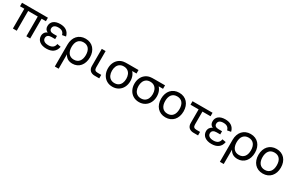

<svg xmlns="http://www.w3.org/2000/svg" viewBox="192 -2088 5851 3860"><g transform="rotate(30 3117.0 -157.5)"><path d="M130 0V-459H30V-540H631V-459H531V0H442V-459H219V0Z M911.5 15Q958.5 15 998 4.5Q1037.5 -6 1067.5 -27.8Q1097.5 -49.5 1117.3 -83Q1137 -116.5 1145 -162L1060 -177.5Q1051.5 -120.5 1014.3 -92.5Q977 -64.5 914 -64.5Q848.5 -64.5 814.3 -89Q780 -113.5 780 -156Q780 -179 788.3 -195Q796.5 -211 811 -221.2Q825.5 -231.5 845.5 -236Q865.5 -240.5 889 -240.5H972V-314H889Q843.5 -314 818.8 -332.5Q794 -351 794 -386Q794 -429 824.5 -452.2Q855 -475.5 914 -475.5Q944.5 -475.5 967.8 -469Q991 -462.5 1007.5 -450.2Q1024 -438 1034.8 -420Q1045.5 -402 1051 -379.5L1136 -395Q1125 -440 1103.3 -470.8Q1081.5 -501.5 1051.8 -520.2Q1022 -539 986.5 -547Q951 -555 912 -555Q863 -555 824.8 -543.8Q786.5 -532.5 760 -511.2Q733.5 -490 719.8 -459.8Q706 -429.5 706 -391Q706 -349.5 724 -322Q742 -294.5 776.5 -279.5Q758.5 -274 743 -262.5Q727.5 -251 716 -235Q704.5 -219 698 -198.8Q691.5 -178.5 691.5 -155Q691.5 -117.5 706.3 -86.2Q721 -55 749.3 -32.5Q777.5 -10 818.5 2.5Q859.5 15 911.5 15Z M1241.5 240V-270.5Q1241.5 -334 1259.8 -386.5Q1278 -439 1312 -476.5Q1346 -514 1394 -534.5Q1442 -555 1501.5 -555Q1562.5 -555 1610.8 -534Q1659 -513 1692.5 -475.2Q1726 -437.5 1744 -385.2Q1762 -333 1762 -270.5Q1762 -207 1744.5 -154.5Q1727 -102 1695 -64.2Q1663 -26.5 1617.5 -5.8Q1572 15 1516.5 15Q1447 15 1401.2 -14.2Q1355.5 -43.5 1330.5 -95V240ZM1501.5 -69.5Q1543.5 -69.5 1574.5 -84.2Q1605.5 -99 1626.2 -125.5Q1647 -152 1657.2 -189Q1667.5 -226 1667.5 -270.5Q1667.5 -316 1657 -353Q1646.5 -390 1625.8 -416Q1605 -442 1574 -456.2Q1543 -470.5 1501.5 -470.5Q1459 -470.5 1428 -455.8Q1397 -441 1376.5 -414.8Q1356 -388.5 1346 -351.8Q1336 -315 1336 -270.5Q1336 -225 1346.5 -187.8Q1357 -150.5 1377.8 -124.2Q1398.5 -98 1429.5 -83.8Q1460.5 -69.5 1501.5 -69.5Z M2134 0H2029Q1994.5 0 1967.2 -9.5Q1940 -19 1921 -37Q1902 -55 1892 -81Q1882 -107 1882 -140V-539.5H1971V-161.5Q1971 -118.5 1989.2 -99.8Q2007.5 -81 2050.5 -81H2134Z M2444 15Q2367 15 2308 -21Q2249 -57 2216.5 -120.5Q2184 -184 2184 -263Q2184 -333 2208.8 -390Q2233.5 -447 2279.2 -484.5Q2325 -522 2387 -534Q2407.5 -538 2435 -539Q2462.5 -540 2504 -540H2734.5V-459H2634Q2660 -431.5 2678 -392.5Q2704.5 -334 2704.5 -263Q2704.5 -183.5 2672 -120.2Q2639.5 -57 2580.2 -21Q2521 15 2444 15ZM2444 -69.5Q2497.5 -69.5 2534.8 -94Q2572 -118.5 2591 -162.2Q2610 -206 2610 -263Q2610 -319.5 2591 -363Q2572 -406.5 2534.5 -431Q2497 -455.5 2444 -455.5Q2443 -455.5 2442 -455.5Q2389.5 -455.5 2352.5 -430.8Q2315.5 -406 2297 -362.2Q2278.5 -318.5 2278.5 -263Q2278.5 -205 2298 -161.2Q2317.5 -117.5 2354.8 -93.5Q2392 -69.5 2444 -69.5Z M3059.5 15Q2982.5 15 2923.5 -21Q2864.5 -57 2832 -120.5Q2799.5 -184 2799.5 -263Q2799.5 -333 2824.2 -390Q2849 -447 2894.8 -484.5Q2940.5 -522 3002.5 -534Q3023 -538 3050.5 -539Q3078 -540 3119.5 -540H3350V-459H3249.5Q3275.5 -431.5 3293.5 -392.5Q3320 -334 3320 -263Q3320 -183.5 3287.5 -120.2Q3255 -57 3195.8 -21Q3136.5 15 3059.5 15ZM3059.5 -69.5Q3113 -69.5 3150.2 -94Q3187.5 -118.5 3206.5 -162.2Q3225.5 -206 3225.5 -263Q3225.5 -319.5 3206.5 -363Q3187.5 -406.5 3150 -431Q3112.5 -455.5 3059.5 -455.5Q3058.5 -455.5 3057.5 -455.5Q3005 -455.5 2968 -430.8Q2931 -406 2912.5 -362.2Q2894 -318.5 2894 -263Q2894 -205 2913.5 -161.2Q2933 -117.5 2970.2 -93.5Q3007.5 -69.5 3059.5 -69.5Z M3675 15Q3615 15 3566.8 -6Q3518.5 -27 3484.8 -64.8Q3451 -102.5 3433 -155Q3415 -207.5 3415 -270.5Q3415 -334 3433.2 -386.2Q3451.5 -438.5 3485.2 -476Q3519 -513.5 3567.2 -534.2Q3615.5 -555 3675 -555Q3735.5 -555 3783.8 -534.2Q3832 -513.5 3865.8 -475.8Q3899.5 -438 3917.5 -385.8Q3935.5 -333.5 3935.5 -270.5Q3935.5 -207 3917.2 -154.5Q3899 -102 3865.2 -64.2Q3831.5 -26.5 3783.2 -5.8Q3735 15 3675 15ZM3675 -69.5Q3716 -69.5 3747 -83.8Q3778 -98 3799 -124.2Q3820 -150.5 3830.5 -187.8Q3841 -225 3841 -270.5Q3841 -317 3830.5 -354Q3820 -391 3799 -417Q3778 -443 3747 -456.8Q3716 -470.5 3675 -470.5Q3634 -470.5 3602.8 -456.5Q3571.5 -442.5 3551 -416.2Q3530.5 -390 3520 -353.2Q3509.5 -316.5 3509.5 -270.5Q3509.5 -224 3520.2 -187Q3531 -150 3552 -123.8Q3573 -97.5 3603.8 -83.5Q3634.5 -69.5 3675 -69.5Z M3988 -540H4453V-459H4265V-161.5Q4265 -118.5 4283.5 -99.8Q4302 -81 4344.5 -81H4428V0H4323.5Q4289 0 4261.8 -9.5Q4234.5 -19 4215.2 -37Q4196 -55 4186 -81Q4176 -107 4176 -140V-459H3988Z M4743.5 15Q4790.5 15 4830 4.5Q4869.5 -6 4899.5 -27.8Q4929.5 -49.5 4949.3 -83Q4969 -116.5 4977 -162L4892 -177.5Q4883.5 -120.5 4846.3 -92.5Q4809 -64.5 4746 -64.5Q4680.5 -64.5 4646.3 -89Q4612 -113.5 4612 -156Q4612 -179 4620.3 -195Q4628.5 -211 4643 -221.2Q4657.5 -231.5 4677.5 -236Q4697.5 -240.5 4721 -240.5H4804V-314H4721Q4675.5 -314 4650.8 -332.5Q4626 -351 4626 -386Q4626 -429 4656.5 -452.2Q4687 -475.5 4746 -475.5Q4776.5 -475.5 4799.8 -469Q4823 -462.5 4839.5 -450.2Q4856 -438 4866.8 -420Q4877.5 -402 4883 -379.5L4968 -395Q4957 -440 4935.3 -470.8Q4913.5 -501.5 4883.8 -520.2Q4854 -539 4818.5 -547Q4783 -555 4744 -555Q4695 -555 4656.8 -543.8Q4618.5 -532.5 4592 -511.2Q4565.5 -490 4551.8 -459.8Q4538 -429.5 4538 -391Q4538 -349.5 4556 -322Q4574 -294.5 4608.5 -279.5Q4590.5 -274 4575 -262.5Q4559.5 -251 4548 -235Q4536.5 -219 4530 -198.8Q4523.5 -178.5 4523.5 -155Q4523.5 -117.5 4538.3 -86.2Q4553 -55 4581.3 -32.5Q4609.5 -10 4650.5 2.5Q4691.5 15 4743.5 15Z M5073.5 240V-270.5Q5073.5 -334 5091.8 -386.5Q5110 -439 5144 -476.5Q5178 -514 5226 -534.5Q5274 -555 5333.5 -555Q5394.5 -555 5442.8 -534Q5491 -513 5524.5 -475.2Q5558 -437.5 5576 -385.2Q5594 -333 5594 -270.5Q5594 -207 5576.5 -154.5Q5559 -102 5527 -64.2Q5495 -26.5 5449.5 -5.8Q5404 15 5348.5 15Q5279 15 5233.2 -14.2Q5187.5 -43.5 5162.5 -95V240ZM5333.5 -69.5Q5375.5 -69.5 5406.5 -84.2Q5437.5 -99 5458.2 -125.5Q5479 -152 5489.2 -189Q5499.5 -226 5499.5 -270.5Q5499.5 -316 5489 -353Q5478.5 -390 5457.8 -416Q5437 -442 5406 -456.2Q5375 -470.5 5333.5 -470.5Q5291 -470.5 5260 -455.8Q5229 -441 5208.5 -414.8Q5188 -388.5 5178 -351.8Q5168 -315 5168 -270.5Q5168 -225 5178.5 -187.8Q5189 -150.5 5209.8 -124.2Q5230.5 -98 5261.5 -83.8Q5292.5 -69.5 5333.5 -69.5Z M5934 15Q5874 15 5825.8 -6Q5777.5 -27 5743.8 -64.8Q5710 -102.5 5692 -155Q5674 -207.5 5674 -270.5Q5674 -334 5692.2 -386.2Q5710.5 -438.5 5744.2 -476Q5778 -513.5 5826.2 -534.2Q5874.5 -555 5934 -555Q5994.5 -555 6042.8 -534.2Q6091 -513.5 6124.8 -475.8Q6158.5 -438 6176.5 -385.8Q6194.5 -333.5 6194.5 -270.5Q6194.5 -207 6176.2 -154.5Q6158 -102 6124.2 -64.2Q6090.5 -26.5 6042.2 -5.8Q5994 15 5934 15ZM5934 -69.5Q5975 -69.5 6006 -83.8Q6037 -98 6058 -124.2Q6079 -150.5 6089.5 -187.8Q6100 -225 6100 -270.5Q6100 -317 6089.5 -354Q6079 -391 6058 -417Q6037 -443 6006 -456.8Q5975 -470.5 5934 -470.5Q5893 -470.5 5861.8 -456.5Q5830.5 -442.5 5810 -416.2Q5789.5 -390 5779 -353.2Q5768.5 -316.5 5768.5 -270.5Q5768.5 -224 5779.2 -187Q5790 -150 5811 -123.8Q5832 -97.5 5862.8 -83.5Q5893.5 -69.5 5934 -69.5Z"/></g></svg>

Font: Vela Sans Med
Style: Regular
Weight: 500
Designer: Principal design: Mikhail Sharanda - project Manrope.
Design modification: Ravid Balaliev
Foundry: Mikhail Sharanda
Version: Version 1.001